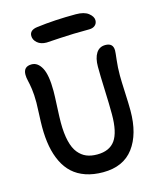

<svg xmlns="http://www.w3.org/2000/svg" viewBox="-135 -992 944 1137"><g transform="rotate(-15 336.5 -424.0)"><path d="M230 -779.8Q194.3 -779.8 173.1 -798.3Q151.9 -816.9 151.9 -840.8Q151.9 -877 200.2 -882.8Q309.6 -897 439.9 -897Q491.2 -897 517.1 -876.2Q543 -855.5 543 -833Q543 -813.5 529.5 -801.8Q516.1 -790 493.2 -790Q394 -790 313.2 -784.9Q232.4 -779.8 230 -779.8ZM355 48.8Q295.9 48.8 249 32.7Q202.1 16.6 169.4 -13.2Q136.7 -43 115.5 -86.7Q94.2 -130.4 84.2 -184.1Q74.2 -237.8 74.2 -303.2Q74.2 -332.5 76.7 -384Q79.1 -435.5 79.1 -452.1Q79.1 -502.4 74.2 -535.9Q69.3 -569.3 64.2 -589.6Q59.1 -609.9 59.1 -627.9Q59.1 -678.2 109.9 -678.2Q147.5 -678.2 171.1 -634.5Q194.8 -590.8 194.8 -492.2Q194.8 -465.3 191.4 -397.9Q188 -330.6 188 -299.8Q188 -232.9 199.5 -185.8Q210.9 -138.7 232.7 -112.1Q254.4 -85.4 282.5 -73.7Q310.5 -62 348.1 -62Q423.8 -62 458.5 -110.8Q493.2 -159.7 493.2 -269Q493.2 -329.1 489.5 -418.7Q485.8 -508.3 485.8 -563Q485.8 -615.7 505.1 -645.8Q524.4 -675.8 561 -675.8Q608.9 -675.8 608.9 -629.9Q608.9 -618.2 603.5 -573.5Q598.1 -528.8 598.1 -479Q598.1 -444.3 601.6 -373Q605 -301.8 605 -262.2Q605 -118.7 542.2 -34.9Q479.5 48.8 355 48.8Z"/></g></svg>

Font: Shantell Sans Bouncy
Style: Regular
Weight: 500
Designer: Stephen Nixon, Anya Danilova, Shantell Martin
Foundry: Arrow Type
Version: Version 1.006;[9816181b4]